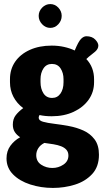

<svg xmlns="http://www.w3.org/2000/svg" viewBox="-20 -706 518 943"><path d="M240 217Q181 217 128.5 200Q76 183 44 150.5Q12 118 12 72Q12 36 31 10Q50 -16 79 -32Q63 -42 53 -57Q43 -72 43 -94Q43 -122 57.5 -140.5Q72 -159 94 -175Q63 -198 46 -230.5Q29 -263 29 -302V-317Q29 -366 54.5 -403Q80 -440 126.5 -461Q173 -482 234 -482Q266 -482 295 -475.5Q324 -469 347 -458Q365 -502 378 -515Q391 -528 404 -528Q432 -528 447.5 -512Q463 -496 463 -482Q463 -474 459 -466.5Q455 -459 447 -452Q438 -444 426.5 -435.5Q415 -427 404 -416Q423 -396 432.5 -371Q442 -346 442 -317V-302Q442 -254 415.5 -216.5Q389 -179 342 -157Q295 -135 234 -135Q201 -135 174 -141Q172 -137 171 -134Q170 -131 170 -128Q170 -114 191.5 -108Q213 -102 246.5 -98Q280 -94 318 -87Q356 -80 389.5 -65Q423 -50 444.5 -21.5Q466 7 466 54Q466 113 432.5 149Q399 185 347.5 201Q296 217 240 217ZM237 119Q267 119 291.5 102.5Q316 86 316 58Q316 41 306.5 30Q297 19 280.5 12.5Q264 6 242.5 2.5Q221 -1 198 -4Q178 6 168 22Q158 38 158 56Q158 87 182.5 103Q207 119 237 119ZM236 -225Q262 -225 277 -246.5Q292 -268 292 -302V-317Q292 -348 277.5 -370Q263 -392 235 -392Q208 -392 193.5 -370Q179 -348 179 -317V-303Q179 -270 193.5 -247.5Q208 -225 236 -225ZM227 -569Q204 -569 187 -587Q170 -605 170 -628Q170 -651 187 -668.5Q204 -686 227 -686Q250 -686 266.5 -668.5Q283 -651 283 -628Q283 -605 266.5 -587Q250 -569 227 -569Z"/></svg>

Font: Dosis ExtraBold
Style: Regular
Weight: 800
Designer: EdgarTolentino, PabloImpallari, IginoMarini
Foundry: EdgarTolentino, PabloImpallari, IginoMarini
Version: Version 3.001; ttfautohint (v1.8.2)